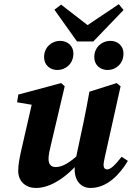

<svg xmlns="http://www.w3.org/2000/svg" viewBox="-20 -908 648 943"><path d="M156.2 15.2C228.2 15.2 308.9 -36.5 384.9 -129.6L379.1 -161.9C324.5 -109 287.1 -87.5 253.5 -87.5C233.8 -87.5 218.4 -97.9 218.4 -127.6C218.4 -147.4 223.7 -169.6 229.8 -195.4L297.8 -484.2L280.5 -500L70 -443.5L63.8 -405.6L160 -389.5L141.4 -418.7L83.2 -164.6C75.9 -131.1 69.4 -97.7 69.4 -69.4C69.4 -14.4 109.1 15.2 156.2 15.2ZM424.3 15.2C506.8 15.2 568.5 -51.9 608 -117.7L577.5 -138.1C544.1 -95.9 523.5 -75.9 505.9 -75.9C496.1 -75.9 488.7 -83.2 488.7 -96.5C488.7 -107 491.2 -120.8 495.5 -139.3L572.3 -484.2L552.8 -500L419.1 -457.6C410.2 -407.3 400.8 -358.2 390.7 -309.4L356.7 -149.7C350.6 -121.7 346.7 -101.8 346.7 -76.2C346.7 -17.7 379.9 15.2 424.3 15.2ZM262.1 -564.2C301.5 -564.2 340.5 -594 340.5 -645.3C340.5 -683.3 311.1 -707.4 275 -707.4C236.2 -707.4 196.5 -677.9 196.5 -627.3C196.5 -587 227.3 -564.2 262.1 -564.2ZM358.3 -704.3H438.3L586.8 -858.8L563.5 -887.5L366.5 -755.4H447.9L280.1 -885.3L247.3 -860.3L358.3 -704.3ZM508.7 -564.2C548.1 -564.2 586.5 -594 586.5 -645.3C586.5 -683.3 557.7 -707.4 521.6 -707.4C482.7 -707.4 443 -677.9 443 -627.3C443 -587 473.9 -564.2 508.7 -564.2Z"/></svg>

Font: Source Serif Variable
Style: Italic
Weight: 389
Italic angle: -12°
Designer: Frank Grießhammer
Foundry: Adobe Systems Incorporated
Version: Version 3.001;hotconv 1.0.111;makeotfexe 2.5.65597